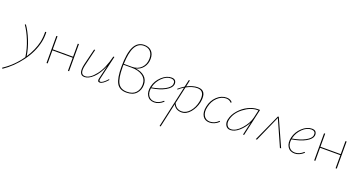

<svg xmlns="http://www.w3.org/2000/svg" viewBox="-98 -1563 5097 2703"><g transform="rotate(20 2451.0 -211.0)"><path d="M361 -407Q364 -327 349 -258Q315 -101 206.5 46.5Q98 194 -44 289L-52 275Q98 178 204 24Q187 -96 141 -211Q95 -326 40 -404L53 -412Q108 -334 153.5 -222Q199 -110 217 6Q303 -125 332 -256Q347 -331 344 -407Z M833 -406 850 -407V0H833V-196H529V0H512V-406L529 -407V-211H833Z M1417 -87 1426 -79Q1354 3 1309 3Q1268 3 1282 -51L1329 -250Q1278 -127 1209.5 -62Q1141 3 1080 3Q1032 3 1015.5 -37Q999 -77 1017 -161L1077 -407H1093L1034 -161Q998 -11 1083 -11Q1157 -11 1239 -116Q1321 -221 1365 -407H1381L1298 -51Q1289 -11 1315 -11Q1348 -11 1417 -87Z M1719 -357Q1807 -346 1856 -300.5Q1905 -255 1905 -180Q1905 -101 1855.5 -47Q1806 7 1709 7Q1606 7 1563.5 -66.5Q1521 -140 1521 -312Q1521 -516 1570.5 -613.5Q1620 -711 1721 -711Q1790 -711 1830 -670Q1870 -629 1870 -556Q1870 -482 1829 -427.5Q1788 -373 1719 -357ZM1721 -697Q1634 -697 1589 -614.5Q1544 -532 1539 -361H1661Q1747 -361 1800 -415.5Q1853 -470 1853 -554Q1853 -621 1817.5 -659Q1782 -697 1721 -697ZM1712 -7Q1800 -7 1844 -55.5Q1888 -104 1888 -177Q1888 -258 1827 -303Q1766 -348 1662 -348H1538V-313Q1538 -147 1577.5 -77Q1617 -7 1712 -7Z M2237 -410Q2283 -410 2298.5 -384.5Q2314 -359 2308 -327Q2298 -277 2221.5 -233.5Q2145 -190 2015 -169Q2004 -98 2034 -54.5Q2064 -11 2125 -11Q2190 -11 2250 -67L2260 -57Q2194 3 2124 3Q2051 3 2017 -52Q1983 -107 2003 -194Q2024 -281 2093.5 -345.5Q2163 -410 2237 -410ZM2292 -327Q2292 -339 2292.5 -354.5Q2293 -370 2277.5 -383Q2262 -396 2233 -396Q2165 -396 2102.5 -335Q2040 -274 2020 -194L2017 -182Q2136 -203 2209 -242.5Q2282 -282 2292 -327Z M2632 -408Q2774 -408 2739 -224Q2719 -132 2662 -64.5Q2605 3 2532 3Q2445 3 2407 -72L2327 289H2311L2450 -336Q2408 -311 2373 -279L2365 -288Q2407 -325 2453 -353L2477 -459L2493 -460L2472 -363Q2560 -408 2632 -408ZM2721 -222Q2753 -394 2629 -394Q2557 -394 2468 -346L2412 -93Q2447 -11 2531 -11Q2595 -11 2648 -70.5Q2701 -130 2721 -222Z M3139 -361Q3111 -396 3060 -396Q2991 -396 2931.5 -340Q2872 -284 2852 -194Q2833 -113 2862 -62Q2891 -11 2955 -11Q3024 -11 3081 -68L3091 -58Q3028 3 2952 3Q2881 3 2848.5 -51.5Q2816 -106 2835 -194Q2855 -289 2920 -349.5Q2985 -410 3063 -410Q3120 -410 3151 -372Z M3531 -407H3563L3472 0H3456L3500 -194Q3459 -113 3393.5 -55.5Q3328 2 3264 2Q3217 2 3194 -36Q3171 -74 3182 -126Q3198 -203 3256.5 -269Q3315 -335 3389 -371Q3463 -407 3531 -407ZM3268 -12Q3341 -12 3419 -99.5Q3497 -187 3518 -278L3544 -393H3529Q3430 -393 3326 -314Q3222 -235 3199 -126Q3189 -78 3209 -45Q3229 -12 3268 -12Z M4027 0H4009L3837 -387L3665 0H3647L3831 -407H3844Z M4341 -410Q4387 -410 4402.5 -384.5Q4418 -359 4412 -327Q4402 -277 4325.5 -233.5Q4249 -190 4119 -169Q4108 -98 4138 -54.5Q4168 -11 4229 -11Q4294 -11 4354 -67L4364 -57Q4298 3 4228 3Q4155 3 4121 -52Q4087 -107 4107 -194Q4128 -281 4197.5 -345.5Q4267 -410 4341 -410ZM4396 -327Q4396 -339 4396.5 -354.5Q4397 -370 4381.5 -383Q4366 -396 4337 -396Q4269 -396 4206.5 -335Q4144 -274 4124 -194L4121 -182Q4240 -203 4313 -242.5Q4386 -282 4396 -327Z M4843 -406 4860 -407V0H4843V-196H4539V0H4522V-406L4539 -407V-211H4843Z"/></g></svg>

Font: EauTestInfant Thin
Style: Italic
Weight: 250
Italic angle: -12°
Designer: Christian Thalmann (Catharsis Fonts)
Version: Version 0.001;PS 000.001;hotconv 1.0.88;makeotf.lib2.5.64775